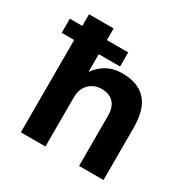

<svg xmlns="http://www.w3.org/2000/svg" viewBox="-162 -867 997 1014"><g transform="rotate(30 336.0 -360.0)"><path d="M20 -563V-649H376V-563ZM96 0V-720H246V-455Q271 -492 311.5 -515Q352 -538 405 -538Q472 -538 515.5 -512.5Q559 -487 579.5 -438.5Q600 -390 600 -319V0H451V-306Q451 -357 425.5 -384.5Q400 -412 351 -412Q322 -412 298 -398.5Q274 -385 260 -360Q246 -335 246 -300V0Z"/></g></svg>

Font: DM Sans 9pt Black
Style: Regular
Weight: 900
Version: Version 4.004;gftools[0.9.30]